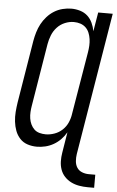

<svg xmlns="http://www.w3.org/2000/svg" viewBox="-62 -785 625 1026"><g transform="rotate(5 250.5 -271.5)"><path d="M448 200Q425 200 402 196Q379 192 359 182Q339 172 324 156Q309 140 301.5 119Q294 98 293.5 74.5Q293 51 297 28L315 -83Q303 -62 286 -44.5Q269 -27 248 -15Q227 -3 204 2.5Q181 8 159 8Q132 8 108 0Q84 -8 67.5 -26Q51 -44 42.5 -67Q34 -90 31 -115.5Q28 -141 30 -167Q32 -193 36 -219L91 -554Q95 -577 102 -600.5Q109 -624 120.5 -645.5Q132 -667 149 -686Q166 -705 187 -718Q208 -731 232 -737Q256 -743 279 -743Q303 -743 326 -736Q349 -729 365.5 -714Q382 -699 392 -677.5Q402 -656 406 -633L423 -735H501L375 28Q372 47 373.5 66.5Q375 86 384.5 101Q394 116 411.5 123Q429 130 448 130H483V200ZM200 -62Q223 -62 247 -70.5Q271 -79 289.5 -96.5Q308 -114 318 -137Q328 -160 331 -183L387 -518Q390 -536 391 -554Q392 -572 389.5 -589.5Q387 -607 380.5 -623Q374 -639 362 -650.5Q350 -662 333.5 -667.5Q317 -673 298 -673Q274 -673 250 -663Q226 -653 208.5 -634Q191 -615 181.5 -591Q172 -567 168 -543L113 -208Q110 -191 109 -173.5Q108 -156 110.5 -139.5Q113 -123 120 -108Q127 -93 138.5 -82Q150 -71 166.5 -66.5Q183 -62 200 -62Z"/></g></svg>

Font: Iosevka SS04
Style: Italic
Weight: 400
Italic angle: -9°
Monospace: yes
Designer: Belleve Invis
Foundry: Belleve Invis
Version: Version 19.0.0; ttfautohint (v1.8.4)